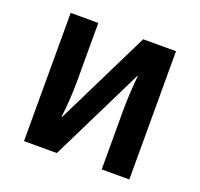

<svg xmlns="http://www.w3.org/2000/svg" viewBox="-101 -654 794 764"><g transform="rotate(20 296.5 -271.5)"><path d="M74 0V-543H191V-289Q191 -256 188 -213Q185 -170 181 -143H184L381 -543H520V0H403V-252Q403 -289 405.5 -330Q408 -371 411 -398H409L213 0Z"/></g></svg>

Font: Noto Sans SemiCondensed SemiBold
Style: Regular
Weight: 600
Width: 4
Designer: Monotype Design Team
Foundry: Monotype Imaging Inc.
Version: Version 2.013; ttfautohint (v1.8.4.7-5d5b)